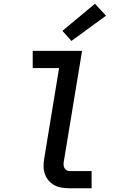

<svg xmlns="http://www.w3.org/2000/svg" viewBox="-20 -1007 640 1027"><path d="M352 0Q330 0 309 -3.5Q288 -7 270 -17Q252 -27 239 -42.5Q226 -58 219.5 -77.5Q213 -97 213 -118.5Q213 -140 217 -162L296 -643H155V-735H419L322 -147Q320 -138 320 -128.5Q320 -119 323.5 -110.5Q327 -102 335 -97Q343 -92 352 -92H470V0ZM362 -788 314 -842 488 -987 547 -923Z"/></svg>

Font: Iosevka SS04 SmBd Ex Obl
Style: Regular
Weight: 600
Width: 7
Italic angle: -9°
Monospace: yes
Designer: Belleve Invis
Foundry: Belleve Invis
Version: Version 19.0.0; ttfautohint (v1.8.4)